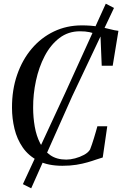

<svg xmlns="http://www.w3.org/2000/svg" viewBox="-20 -889 662 1040"><path d="M318 9Q239.5 9 187 -18Q134.5 -45 103.2 -90.2Q72 -135.5 58.5 -191.5Q45 -247.5 45 -305Q44.5 -402 72.8 -483.8Q101 -565.5 152 -625.5Q203 -685.5 272 -718.5Q341 -751.5 422.5 -751.5Q472.5 -751.5 510 -745Q547.5 -738.5 574.8 -731.2Q602 -724 621.5 -722L590.5 -533H531L524.5 -690Q514.5 -697 499.8 -703.8Q485 -710.5 464 -715Q443 -719.5 413 -719.5Q349.5 -719.5 301.8 -683Q254 -646.5 222.2 -585.8Q190.5 -525 174.8 -451.8Q159 -378.5 159.5 -305Q159.5 -253.5 168.2 -203.2Q177 -153 197.5 -112.8Q218 -72.5 252.5 -48.5Q287 -24.5 339 -24.5Q360.5 -24.5 386.5 -31.2Q412.5 -38 435.2 -50.2Q458 -62.5 468 -79.5Q472.5 -91 478 -107Q483.5 -123 488.8 -140.5Q494 -158 499 -174.8Q504 -191.5 507.5 -205H561L536.5 -36Q521.5 -32 501.2 -24.8Q481 -17.5 454.2 -9.8Q427.5 -2 393.8 3.5Q360 9 318 9ZM104 108.5 334 -387.5 553 -869 597.5 -846 370.5 -366.5 149 131Z"/></svg>

Font: Merriweather 120pt
Style: Italic
Weight: 400
Italic angle: -7.8°
Version: Version 2.101